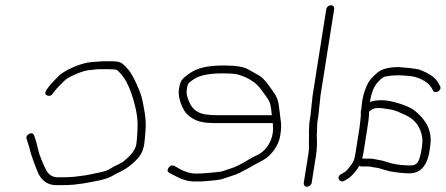

<svg xmlns="http://www.w3.org/2000/svg" viewBox="-20 -714 1695 730"><path d="M370.3 -481H406.6C422.8 -481 434.5 -478.8 441.6 -474.5C448.7 -470.2 457.7 -461.5 468.6 -448.6C485.5 -428.5 515.8 -362.8 521.2 -333.9C527.5 -299.5 537 -265.9 533.2 -217.5C531.1 -189.8 529.4 -172.5 528.3 -165.5C527.2 -158.5 525.4 -151.3 522.9 -144C516 -121.9 495.4 -98.7 460.9 -74.5C444.9 -63.2 427.4 -57.5 411.7 -48C396 -37.4 369.3 -29.1 331.8 -23C315.6 -20.4 301.3 -16.4 284.5 -15L262 -12C245.8 -10.7 230.7 -10 216.7 -10H194.7C164.6 -10 142.1 -23.8 127.2 -51.4C120.4 -64 96.4 -129.4 93.3 -145.1C91.8 -153 90 -159.3 88.1 -164L81.4 -185C78.5 -193.6 81.8 -200.3 91.4 -205.2C101 -210 107.6 -206.7 111.2 -195.3C117.4 -175.3 119.3 -171.6 125.6 -143.1C129.4 -125.9 139.2 -100.8 154.9 -68C165 -49.3 179.9 -40 199.5 -40H221.5C235.5 -40 249.2 -40.7 262.8 -42L286.2 -45C296.7 -45.9 308.8 -47.8 322.4 -50.7L354.7 -57.5C371.6 -61 386.8 -64.1 399.7 -73C413.3 -82.4 432.4 -89 446.6 -98C477.8 -122.3 495.1 -144.8 498.3 -165.5C499.2 -171.2 500 -178 500.6 -186C503.7 -227.9 505.7 -254.2 496.5 -298C486.6 -344.5 467.9 -399.5 444 -427.8C435 -438.6 428.7 -445.2 425.2 -447.5C421.6 -449.8 410.1 -451 390.6 -451H366.1C344.2 -451 339.9 -449.4 314.8 -446.8C291.9 -444.4 237.8 -420.7 225.5 -407.6C211.8 -393.1 195 -379.5 182.3 -360.3C175.1 -349.2 166.4 -346.7 156.3 -352.7C151 -355.9 150.9 -362 155.9 -371L162.3 -380C172 -394.8 193.9 -415.1 204.8 -427C229.6 -448.5 285.6 -474.2 327.8 -478Z M1013.7 -276C1011.4 -294 1010.4 -310.8 1005 -325.8C1002.3 -333 992 -348.4 973.9 -372C955.8 -398.4 926.8 -417.8 887.1 -430C876.3 -433.3 855.6 -435 824.9 -435C785.9 -435 739.3 -430.6 711.9 -409.5C695 -396.5 694 -397.7 690.2 -374C688.7 -364 689.5 -354.3 692.6 -345C701.4 -315.5 715 -296.5 733.6 -288C746.3 -280 771 -276 807.7 -276ZM1017 -246H803C751.8 -246 722 -250.8 691.4 -279.7C675.2 -295 655.1 -341.8 660.2 -373.7C665.5 -407.2 669.9 -412.1 694.2 -430.5C731.1 -458.5 773.8 -465 834.7 -465C876.6 -465 906.3 -460 923.9 -450.1C937 -442.7 950 -435.4 962.8 -428.2C986 -415.3 1004.5 -385.2 1018.5 -366C1034.7 -343.7 1039 -329.4 1042.9 -291.5C1046.8 -252.3 1052.6 -243.6 1045.5 -199C1041 -170.4 1026.6 -144.5 1002.4 -121.5C983.2 -103.2 960.9 -96.2 940.2 -83.5C923.8 -73.4 908.5 -66.4 891.4 -57.1C875.8 -48.6 843.9 -40.4 826.7 -33.8C817.7 -30.3 790.1 -27.1 743.8 -24H718.8C696.1 -24 671.3 -31.3 644.3 -46L624.9 -56C616.1 -60.8 614.8 -67.6 621.1 -76.5C631.6 -91.4 642.5 -84.5 662.4 -72C684.5 -60 705.3 -54 724.8 -54C755.3 -54 785 -57.9 808.5 -60C830.8 -62 831.6 -66.1 858.6 -73.9C874.6 -78.5 898.2 -90.3 929.3 -109.5C937.5 -114.5 945.5 -118.7 953.3 -122C987.3 -136.4 1010.6 -168.2 1016.9 -207.5C1019.9 -226.7 1017.5 -233.5 1017 -246Z M1135 -19 1153.1 -132.9C1156.8 -156.6 1153.2 -165.7 1154.9 -195L1154.7 -213C1155.5 -225.8 1154.9 -239.2 1157.1 -253L1160.4 -274L1168.6 -351L1220.5 -679C1221.9 -687.8 1229.5 -694 1237.9 -694C1246.4 -694 1251.9 -687.8 1250.5 -679L1198.6 -351L1190.6 -275L1187.2 -254C1185.2 -241 1186.1 -229.5 1185.4 -217L1184.4 -198C1185.6 -179 1185.5 -148.1 1182.1 -127L1165 -19C1163.7 -10.8 1155.5 -4 1147.1 -4C1138.8 -4 1133.7 -10.8 1135 -19Z M1536.4 -55C1514.4 -55 1489.2 -57.7 1460.7 -63L1442.5 -68C1429.5 -71.7 1420.7 -75.5 1406.4 -77C1394.9 -78.2 1390.9 -81 1379.6 -81H1354.6C1351.9 -81 1349.4 -82 1347 -84C1329.4 -57.2 1313.7 -40.2 1300 -33L1287.8 -26C1272.6 -17.6 1255.9 -40.5 1277 -52L1289.1 -59C1294.2 -61.7 1300.5 -67.8 1308 -77.5C1323.2 -97 1327 -102.8 1331.8 -133L1346.7 -227C1349 -241.9 1350.9 -264 1352 -276.5C1352.9 -286.1 1349.3 -288 1353.8 -297C1353.8 -301.7 1354.2 -306.3 1355 -311C1357.7 -344.5 1366.5 -374.5 1381.2 -401C1386.8 -411 1397.9 -423.2 1414.5 -437.5C1431.1 -451.8 1458.4 -459 1496.4 -459C1531 -456.5 1556.2 -453.5 1572 -450C1611.5 -436.1 1636.7 -418.4 1647.6 -397L1653 -387C1662.5 -371 1634.5 -354 1626.3 -370L1620.9 -380C1605.9 -405.4 1568.6 -422.3 1537.5 -425C1508.1 -427.6 1484.9 -430.1 1447 -423.5C1437.5 -421.9 1427.3 -414.4 1416.2 -401C1402 -386.6 1392 -361.6 1386.4 -326C1396.4 -330.7 1411.6 -333 1432 -333C1469.7 -333 1533.9 -310.8 1553.3 -295.9C1599.3 -260.4 1620.6 -219.5 1617.1 -173C1612.4 -109.9 1595.7 -55 1536.4 -55ZM1376.7 -227 1361.8 -133C1360.5 -125 1359 -117.7 1357.3 -111H1383.1C1391.2 -111 1397.4 -110.5 1401.6 -109.5C1421.8 -104.7 1428.2 -106.1 1454.1 -97L1472.3 -92C1493.5 -87.1 1516.3 -85 1543.2 -85C1554.5 -85 1563 -89.3 1568.7 -98C1579.2 -113.8 1588.5 -169.3 1585.4 -190.5C1579.3 -232 1557.4 -261 1519.7 -277.5C1512.8 -280.5 1504.2 -284.3 1493.8 -289C1473.4 -298.1 1453.5 -299.5 1429.7 -303H1409.7C1402.4 -303 1393.3 -298.3 1382.5 -289C1384.3 -283.7 1382.4 -263 1376.7 -227Z"/></svg>

Font: MewTooHand
Style: ReversedIta
Weight: 400
Designer: Mew Too, Robert Jablonski
Version: Version 0.77